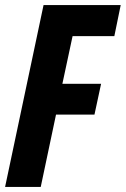

<svg xmlns="http://www.w3.org/2000/svg" viewBox="-24 -734 494 754"><path d="M136 0 196 -284H347L373 -405H221L261 -592H425L450 -714H147L-4 0Z"/></svg>

Font: Noto Sans UI Condensed ExtraBold
Style: Italic
Weight: 800
Width: 3
Designer: Monotype Design Team
Foundry: Monotype Imaging Inc.
Version: 1.001